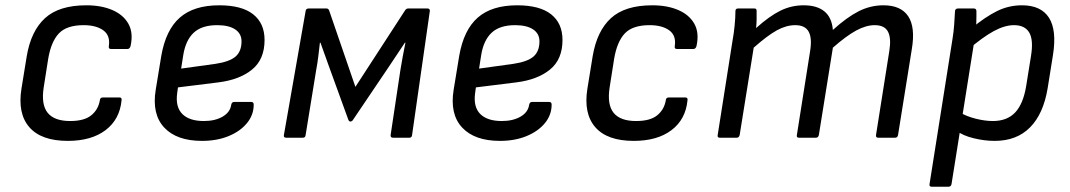

<svg xmlns="http://www.w3.org/2000/svg" viewBox="-20 -520 4039 725"><path d="M236 12Q136 12 91 -39.5Q46 -91 61 -185L81 -308Q97 -403 150 -451.5Q203 -500 306 -500Q363 -500 404.5 -482Q446 -464 465 -430Q484 -396 473 -346Q470 -335 461 -335H399Q389 -335 391 -346Q397 -386 370 -405.5Q343 -425 296 -425Q232 -425 202.5 -394Q173 -363 162 -298L145 -190Q135 -125 160 -94Q185 -63 245 -63Q298 -63 324.5 -84.5Q351 -106 357 -141Q358 -152 368 -152H431Q441 -152 439 -141Q432 -69 378.5 -28.5Q325 12 236 12Z M743 12Q647 12 600 -38.5Q553 -89 568 -181L589 -309Q606 -407 659 -453.5Q712 -500 808 -500Q893 -500 936 -466Q979 -432 979 -369Q979 -296 932 -257.5Q885 -219 805 -209L652 -190L649 -168Q642 -116 668.5 -89.5Q695 -63 750 -63Q792 -63 820.5 -79.5Q849 -96 853 -124Q855 -135 864 -135H929Q938 -135 938 -125Q938 -86 912.5 -55Q887 -24 843 -6Q799 12 743 12ZM664 -261 794 -279Q847 -287 869.5 -306.5Q892 -326 892 -364Q892 -393 868 -409Q844 -425 800 -425Q742 -425 711.5 -396.5Q681 -368 672 -312Z M1061 0Q1050 0 1052 -10L1134 -478Q1135 -488 1146 -488H1213Q1220 -488 1223 -480L1322 -192L1509 -480Q1514 -488 1521 -488H1594Q1604 -488 1603 -478L1536 -10Q1535 0 1526 0H1464Q1454 0 1455 -10L1492 -256Q1496 -282 1501 -308Q1506 -334 1511 -359H1509Q1493 -335 1477 -311Q1461 -287 1445 -263L1312 -66Q1311 -64 1308 -62.5Q1305 -61 1303 -61Q1301 -61 1299.5 -62Q1298 -63 1296 -66L1223 -267Q1215 -290 1206.5 -313Q1198 -336 1190 -359H1188Q1185 -334 1182 -308Q1179 -282 1174 -256L1134 -10Q1133 0 1124 0Z M1868 12Q1772 12 1725 -38.5Q1678 -89 1693 -181L1714 -309Q1731 -407 1784 -453.5Q1837 -500 1933 -500Q2018 -500 2061 -466Q2104 -432 2104 -369Q2104 -296 2057 -257.5Q2010 -219 1930 -209L1777 -190L1774 -168Q1767 -116 1793.5 -89.5Q1820 -63 1875 -63Q1917 -63 1945.5 -79.5Q1974 -96 1978 -124Q1980 -135 1989 -135H2054Q2063 -135 2063 -125Q2063 -86 2037.5 -55Q2012 -24 1968 -6Q1924 12 1868 12ZM1789 -261 1919 -279Q1972 -287 1994.5 -306.5Q2017 -326 2017 -364Q2017 -393 1993 -409Q1969 -425 1925 -425Q1867 -425 1836.5 -396.5Q1806 -368 1797 -312Z M2373 12Q2273 12 2228 -39.5Q2183 -91 2198 -185L2218 -308Q2234 -403 2287 -451.5Q2340 -500 2443 -500Q2500 -500 2541.5 -482Q2583 -464 2602 -430Q2621 -396 2610 -346Q2607 -335 2598 -335H2536Q2526 -335 2528 -346Q2534 -386 2507 -405.5Q2480 -425 2433 -425Q2369 -425 2339.5 -394Q2310 -363 2299 -298L2282 -190Q2272 -125 2297 -94Q2322 -63 2382 -63Q2435 -63 2461.5 -84.5Q2488 -106 2494 -141Q2495 -152 2505 -152H2568Q2578 -152 2576 -141Q2569 -69 2515.5 -28.5Q2462 12 2373 12Z M2698 0Q2688 0 2690 -10L2746 -366Q2751 -393 2754 -423.5Q2757 -454 2757 -478Q2757 -488 2767 -488H2828Q2833 -488 2835 -486Q2837 -484 2837 -479Q2837 -464 2837 -448Q2837 -432 2835 -414Q2885 -459 2926.5 -479.5Q2968 -500 3015 -500Q3065 -500 3093 -477Q3121 -454 3125 -407Q3178 -455 3222.5 -477.5Q3267 -500 3316 -500Q3382 -500 3409.5 -458.5Q3437 -417 3423 -334L3371 -10Q3369 0 3360 0H3296Q3286 0 3288 -11L3338 -327Q3346 -376 3333 -400.5Q3320 -425 3283 -425Q3250 -425 3212.5 -404.5Q3175 -384 3125 -340L3072 -10Q3071 -6 3068.5 -3Q3066 0 3061 0H2997Q2987 0 2989 -10L3039 -327Q3047 -376 3033.5 -400.5Q3020 -425 2983 -425Q2949 -425 2913.5 -405.5Q2878 -386 2826 -340L2773 -10Q2772 -6 2769.5 -3Q2767 0 2762 0Z M3736 12Q3697 12 3656.5 2Q3616 -8 3594 -25L3602 -97Q3628 -81 3663.5 -72Q3699 -63 3729 -63Q3783 -63 3813.5 -95.5Q3844 -128 3855 -196L3873 -308Q3883 -369 3866.5 -397Q3850 -425 3809 -425Q3774 -425 3732.5 -402.5Q3691 -380 3635 -332L3647 -412Q3700 -456 3744.5 -478Q3789 -500 3839 -500Q3911 -500 3941 -453Q3971 -406 3956 -312L3936 -187Q3920 -90 3869.5 -39Q3819 12 3736 12ZM3498 185Q3488 185 3490 175L3577 -375Q3581 -399 3583 -426.5Q3585 -454 3586 -476Q3586 -488 3598 -488H3657Q3667 -488 3667 -478Q3667 -471 3667 -458Q3667 -445 3666.5 -432.5Q3666 -420 3664 -415L3659 -365L3573 175Q3571 185 3562 185Z"/></svg>

Font: Sofia Sans Hairline
Style: Italic
Weight: 1
Italic angle: -9°
Designer: Botio Nikoltchev, Ani Petrova
Foundry: lettersoup
Version: Version 4.102